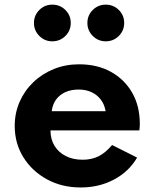

<svg xmlns="http://www.w3.org/2000/svg" viewBox="-20 -812 686 848"><path d="M336.5 16Q253.5 16 187.8 -19.8Q122 -55.5 83.5 -117Q45 -178.5 45 -256Q45 -313 66.8 -362.5Q88.5 -412 127.5 -449.2Q166.5 -486.5 218 -507.2Q269.5 -528 329.5 -528Q409.5 -528 469.8 -494.8Q530 -461.5 563.8 -402.5Q597.5 -343.5 597.5 -265Q597.5 -258.5 597.2 -253.8Q597 -249 595.5 -236H203Q203 -197 220.8 -168Q238.5 -139 270.5 -122.8Q302.5 -106.5 345 -106.5Q385 -106.5 415.8 -122Q446.5 -137.5 475 -171.5L585.5 -116Q549.5 -54 483.5 -19Q417.5 16 336.5 16ZM208.5 -321H446.5Q441.5 -350.5 425.2 -372Q409 -393.5 384 -405Q359 -416.5 327.5 -416.5Q294 -416.5 268.5 -405Q243 -393.5 227.5 -372Q212 -350.5 208.5 -321ZM447 -629.5Q413.5 -629.5 389.8 -653.2Q366 -677 366 -710.5Q366 -744.5 389.8 -768Q413.5 -791.5 447 -791.5Q481 -791.5 504.8 -768Q528.5 -744.5 528.5 -710.5Q528.5 -677 504.8 -653.2Q481 -629.5 447 -629.5ZM211 -629.5Q177.5 -629.5 153.8 -653.2Q130 -677 130 -710.5Q130 -744.5 153.8 -768Q177.5 -791.5 211 -791.5Q245 -791.5 268.8 -768Q292.5 -744.5 292.5 -710.5Q292.5 -677 268.8 -653.2Q245 -629.5 211 -629.5Z"/></svg>

Font: Spartan Thin
Style: Bold
Weight: 700
Version: Version 1.004